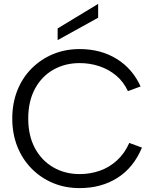

<svg xmlns="http://www.w3.org/2000/svg" viewBox="-20 -959 805 986"><path d="M484 -939V-868L276 -753V-813ZM43 -350Q43 -429 69 -494.5Q95 -560 142.5 -607.5Q190 -655 252.5 -681Q315 -707 389 -707Q497 -707 578.5 -657Q660 -607 702 -515L637 -491Q614 -540 576 -571.5Q538 -603 490 -619Q442 -635 389 -635Q314 -635 254 -601Q194 -567 159.5 -503Q125 -439 125 -350Q125 -262 159.5 -198Q194 -134 254 -99.5Q314 -65 389 -65Q443 -65 492 -82Q541 -99 580.5 -135Q620 -171 644 -225L709 -201Q666 -98 583 -45.5Q500 7 389 7Q315 7 252.5 -19Q190 -45 142.5 -93Q95 -141 69 -206.5Q43 -272 43 -350Z"/></svg>

Font: Albert Sans
Style: Regular
Weight: 400
Designer: Andreas Rasmussen
Foundry: a.Foundry
Version: Version 1.025